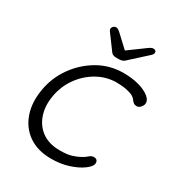

<svg xmlns="http://www.w3.org/2000/svg" viewBox="-169 -806 857 926"><g transform="rotate(30 259.0 -343.5)"><path d="M350.6 -523.4Q398.4 -523.4 436.5 -512.7Q474.6 -502 496.6 -483.9Q518.6 -465.8 514.6 -445.3Q512.7 -435.5 503.9 -425.8Q495.1 -416 483.4 -416Q471.7 -416 464.8 -421.9Q458 -427.7 452.1 -436Q446.3 -444.3 433.6 -451.2Q421.9 -457 398.4 -461.9Q375 -466.8 343.8 -466.8Q288.1 -466.8 238.3 -439Q188.5 -411.1 154.3 -363.8Q120.1 -316.4 109.4 -256.8Q98.6 -197.3 115.2 -148.9Q131.8 -100.6 170.9 -73.2Q210 -45.9 268.6 -45.9Q308.6 -45.9 331.5 -52.7Q354.5 -59.6 373 -69.3Q393.6 -80.1 404.3 -90.3Q415 -100.6 428.7 -100.6Q441.4 -100.6 446.8 -93.3Q452.1 -85.9 450.2 -74.2Q447.3 -58.6 419.9 -38.6Q392.6 -18.6 349.1 -4.4Q305.7 9.8 252.9 9.8Q177.7 9.8 127.4 -24.9Q77.1 -59.6 56.2 -120.1Q35.2 -180.7 48.8 -256.8Q61.5 -330.1 104.5 -390.1Q147.5 -450.2 210.9 -486.8Q274.4 -523.4 350.6 -523.4ZM281.2 -569.3Q258.8 -569.3 250 -585L192.4 -663.1Q186.5 -670.9 187.5 -679.7Q189.5 -686.5 195.3 -691.4Q201.2 -696.3 209 -696.3Q218.8 -696.3 233.4 -682.6L305.7 -615.2L291 -613.3L385.7 -682.6Q394.5 -689.5 401.9 -693.4Q409.2 -697.3 416 -697.3Q423.8 -697.3 428.2 -692.9Q432.6 -688.5 431.6 -680.7Q430.7 -676.8 427.7 -672.4Q424.8 -668 418.9 -663.1L333 -585Q319.3 -569.3 296.9 -569.3Z"/></g></svg>

Font: Quicksand
Style: Italic
Weight: 400
Designer: Andrew Paglinawan
Foundry: Andrew Paglinawan
Version: Version 3.006